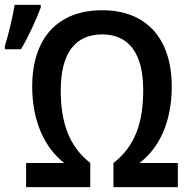

<svg xmlns="http://www.w3.org/2000/svg" viewBox="-24 -767 777 787"><path d="M-4 -565H62C94 -619 125 -688 143 -736V-747H36C30 -707 9 -617 -4 -579ZM395 -626C507 -626 563 -544 563 -398C563 -267 531 -168 441 -99V0H705V-99H548C628 -160 680 -266 680 -412C680 -610 575 -725 395 -725C213 -725 108 -611 108 -412C108 -267 161 -160 239 -99H83V0H346V-99C258 -168 225 -266 225 -397C225 -547 283 -626 395 -626Z"/></svg>

Font: Noto Sans UI SemiCondensed Medium
Style: Regular
Weight: 500
Width: 4
Designer: Monotype Design Team
Foundry: Monotype Imaging Inc.
Version: Version 1.901